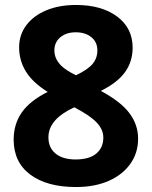

<svg xmlns="http://www.w3.org/2000/svg" viewBox="-20 -878 612 773"><path d="M286 -125Q169 -125 102 -175Q35 -225 35 -316Q35 -378 67.5 -425Q100 -472 172 -508Q111 -546 84 -590.5Q57 -635 57 -687Q57 -738 86 -776.5Q115 -815 166.5 -836.5Q218 -858 286 -858Q389 -858 451.5 -811.5Q514 -765 514 -686Q514 -631 484 -588.5Q454 -546 386 -512Q466 -469 501 -422.5Q536 -376 536 -320Q536 -262 504.5 -218Q473 -174 417 -149.5Q361 -125 286 -125ZM284 -236Q340 -236 368 -260Q396 -284 396 -324Q396 -357 368.5 -385.5Q341 -414 279 -446Q227 -422 201 -392Q175 -362 175 -325Q175 -283 204 -259.5Q233 -236 284 -236ZM286 -575Q334 -598 353 -621Q372 -644 372 -675Q372 -709 347.5 -728.5Q323 -748 285 -748Q247 -748 223 -728Q199 -708 199 -675Q199 -659 205 -644.5Q211 -630 224 -616Q243 -596 286 -575Z"/></svg>

Font: Noto Naskh Arabic UI
Style: Regular
Weight: 400
Designer: Monotype Design Team, David Williams, Mohamad Dakak and Nizar Qandah
Foundry: Monotype Imaging Inc.
Version: Version 2.014